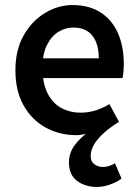

<svg xmlns="http://www.w3.org/2000/svg" viewBox="-20 -523 547 760"><path d="M363 217Q317 217 285 193Q253 169 253 120Q253 83 275 52.5Q297 22 336 -5L339 0Q328 5 312.5 8.5Q297 12 283 12Q215 12 160 -18.5Q105 -49 73 -106.5Q41 -164 41 -245Q41 -325 73.5 -382.5Q106 -440 158 -471.5Q210 -503 267 -503Q333 -503 378.5 -473.5Q424 -444 447 -391.5Q470 -339 470 -270Q470 -254 468.5 -238.5Q467 -223 465 -214H129L127 -292H371Q371 -350 345.5 -382Q320 -414 270 -414Q240 -414 212 -397.5Q184 -381 165.5 -344Q147 -307 148 -246Q150 -186 171 -148.5Q192 -111 225.5 -94Q259 -77 298 -77Q330 -77 358.5 -86Q387 -95 413 -111L451 -41Q410 -15 385.5 8.5Q361 32 350 53Q339 74 339 95Q339 117 354 127.5Q369 138 386 138Q400 138 412 134Q424 130 435 123L461 184Q442 198 415.5 207.5Q389 217 363 217Z"/></svg>

Font: Mada SemiBold
Style: Regular
Weight: 600
Designer: Khaled Hosny
Version: Version 1.5